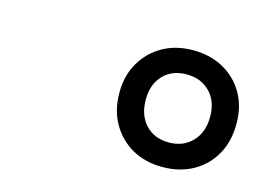

<svg xmlns="http://www.w3.org/2000/svg" viewBox="-56 -1109 690 507"><g transform="rotate(15 289.0 -855.5)"><path d="M418 -696Q371 -696 335.5 -716Q300 -736 279 -772Q258 -808 258 -857Q258 -904 279 -939.5Q300 -975 335.5 -995Q371 -1015 418 -1015Q465 -1015 501 -995Q537 -975 557.5 -939.5Q578 -904 578 -857Q578 -808 557.5 -772Q537 -736 501 -716Q465 -696 418 -696ZM418 -763Q457 -763 481.5 -788.5Q506 -814 506 -857Q506 -899 481.5 -924Q457 -949 418 -949Q378 -949 354 -924Q330 -899 330 -857Q330 -814 354 -788.5Q378 -763 418 -763Z"/></g></svg>

Font: Playwrite US Trad
Style: Regular
Weight: 400
Designer: Veronika Burian, José Scaglione
Foundry: TypeTogether
Version: Version 1.002